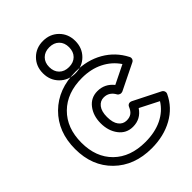

<svg xmlns="http://www.w3.org/2000/svg" viewBox="-258 -938 1080 1080"><g transform="rotate(-45 282.0 -398.0)"><path d="M-12.2 -270Q-12.2 -406.7 73.5 -491.5Q159.2 -576.2 297.9 -576.2Q389.6 -576.2 461.2 -535.2Q532.7 -494.1 570.8 -419.9Q575.7 -411.1 572.8 -401.4Q569.8 -391.6 560.1 -387.2L404.8 -311Q395.5 -307.1 386 -310.1Q376.5 -313 372.1 -320.8Q349.6 -361.8 307.1 -361.8Q278.8 -361.8 260.5 -338.4Q242.2 -314.9 242.2 -271Q242.2 -225.1 260.3 -201.7Q278.3 -178.2 307.1 -178.2Q330.1 -178.2 345 -188.5Q359.9 -198.7 370.1 -223.1Q374 -232.9 383.1 -236.6Q392.1 -240.2 403.8 -234.9L561 -155.8Q570.3 -151.4 574 -141.8Q577.6 -132.3 573.2 -123Q538.6 -48.8 465.3 -8.3Q392.1 32.2 295.9 32.2Q158.7 32.2 73.2 -51.3Q-12.2 -134.8 -12.2 -270ZM38.1 -270Q38.1 -154.3 107.4 -86.2Q176.8 -18.1 295.9 -18.1Q372.1 -18.1 428.5 -45.4Q484.9 -72.8 516.1 -123L403.8 -180.2Q369.1 -127.9 307.1 -127.9Q254.9 -127.9 223.4 -169.2Q191.9 -210.4 191.9 -271Q191.9 -330.6 223.4 -371.3Q254.9 -412.1 307.1 -412.1Q365.2 -412.1 402.8 -365.2L514.2 -419.9Q480.5 -470.2 425 -498Q369.6 -525.9 297.9 -525.9Q178.7 -525.9 108.4 -456.5Q38.1 -387.2 38.1 -270ZM197.8 -791.5Q161.1 -754.9 161.1 -699.2Q161.1 -643.6 197.8 -606.7Q234.4 -569.8 290 -569.8Q345.7 -569.8 382.3 -606.7Q418.9 -643.6 418.9 -699.2Q418.9 -754.9 382.3 -791.5Q345.7 -828.1 290 -828.1Q234.4 -828.1 197.8 -791.5ZM210.9 -699.2Q210.9 -734.9 232.4 -756.3Q253.9 -777.8 290 -777.8Q326.2 -777.8 347.7 -756.3Q369.1 -734.9 369.1 -699.2Q369.1 -663.1 347.7 -641.6Q326.2 -620.1 290 -620.1Q253.9 -620.1 232.4 -641.6Q210.9 -663.1 210.9 -699.2Z"/></g></svg>

Font: Trueno ExtraBold Outline
Style: Regular
Weight: 800
Width: 6
Designer: Julieta Ulanovsky
Foundry: Julieta Ulanovsky
Version: Version 3.001b | FøM Fix